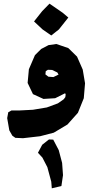

<svg xmlns="http://www.w3.org/2000/svg" viewBox="-20 -859 561 1055"><path d="M272.5 -91.8 249 -92.8 211.9 -63.5 188.5 -19.5 212.9 6.8 240.2 59.6 261.7 139.6 264.6 175.8 317.4 163.1 326.2 103.5 321.3 36.1 302.7 -34.2ZM301.8 -449.2 273.4 -435.5 246.1 -437.5 229.5 -450.2 231.4 -467.8 243.2 -475.6 266.6 -474.6 294.9 -460.9ZM106.4 -99.6 200.2 -110.4 275.4 -129.9 350.6 -174.8 408.2 -239.3 440.4 -319.3 447.3 -401.4 434.6 -476.6 403.3 -547.9 355.5 -594.7 290 -617.2 247.1 -611.3 206.1 -589.8 171.9 -555.7 138.7 -478.5 131.8 -403.3 161.1 -341.8 218.8 -315.4 283.2 -319.3 337.9 -346.7 340.8 -339.8 338.9 -325.2 330.1 -313.5 297.9 -291 237.3 -268.6 161.1 -255.9 85.9 -252H43L25.4 -242.2L19.5 -210L31.2 -142.6L47.9 -113.3L64.5 -101.6ZM252 -838.9 211.9 -797.9 167 -741.2 213.9 -697.3 261.7 -664.1 303.7 -697.3 355.5 -762.7 324.2 -789.1Z"/></svg>

Font: MaokenAssortedSans-TC
Style: Regular
Weight: 500
Version: Version 0.83